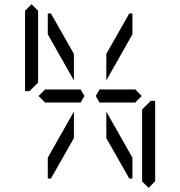

<svg xmlns="http://www.w3.org/2000/svg" viewBox="-20 -956 856 912"><path d="M222 -108H207V-207L331 -426V-300ZM207 -469H194L163 -500L194 -531H207H331H355H363L381 -500L363 -469H355H331ZM594 -892H609V-793L485 -574V-700ZM331 -700V-574L207 -793V-892H222ZM485 -300V-426L609 -207V-108H594ZM655 -436 696 -477H717V-95L686 -64L655 -94ZM130 -533 120 -523H99V-905L130 -936L161 -905V-892V-564ZM609 -531H623L653 -500L622 -469H609H485H461H453L435 -500L453 -531H461H485Z"/></svg>

Font: DSEG14 Classic Mini
Style: Light
Weight: 300
Designer: Keshikan(Twitter:@keshinomi_88pro)
Version: Version 0.46